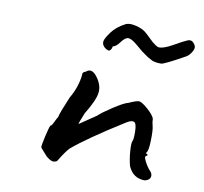

<svg xmlns="http://www.w3.org/2000/svg" viewBox="-62 -604 663 624"><g transform="rotate(10 269.5 -292.0)"><path d="M516 -466Q450 -429 440 -429Q430 -429 424 -430Q418 -431 414.5 -432Q411 -433 404 -437Q397 -441 395 -442Q393 -443 384 -449.5Q375 -456 373.5 -457Q372 -458 352 -475Q332 -492 321.5 -492Q311 -492 298.5 -475Q286 -458 276 -457Q274 -444 266 -441Q256 -443 249 -450.5Q242 -458 243 -467.5Q244 -477 260 -499Q276 -521 306 -536Q319 -541 340 -535.5Q361 -530 371.5 -521Q382 -512 390.5 -503.5Q399 -495 402 -492.5Q405 -490 411.5 -485.5Q418 -481 422 -480Q438 -478 469.5 -496Q501 -514 512.5 -518.5Q524 -523 532 -514Q540 -505 539 -497.5Q538 -490 531 -480Q524 -470 516 -466ZM358 -285Q382 -296 391 -296Q400 -296 420.5 -278Q441 -260 445 -248Q445 -237 448.5 -224.5Q452 -212 451 -176Q450 -140 443 -136Q443 -131 448 -131V-126Q437 -126 446.5 -107.5Q456 -89 465 -80Q474 -71 472 -60.5Q470 -50 454 -46Q415 -46 399 -83Q393 -104 391 -131.5Q389 -159 392.5 -165Q396 -171 395.5 -197.5Q395 -224 386.5 -227.5Q378 -231 362 -221Q244 -147 195 -105Q182 -91 164 -61Q161 -56 156 -56Q146 -51 127 -67Q105 -91 104 -94Q104 -102 110.5 -131Q117 -160 121 -168Q125 -168 131 -181Q137 -194 141 -200Q144 -215 167 -269Q190 -308 194 -349Q193 -353 196 -356.5Q199 -360 203 -360Q221 -377 240.5 -351Q260 -325 256.5 -299.5Q253 -274 224 -227Q210 -193 210 -189Q250 -216 266 -227Q274 -236 309 -259Q344 -282 358 -285Z"/></g></svg>

Font: Caveat
Style: Regular
Weight: 400
Designer: Pablo Impallari
Foundry: Creative Lab NY
Version: Version 1.096; ttfautohint (v1.3)